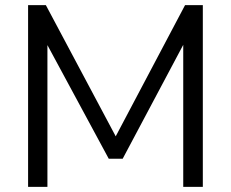

<svg xmlns="http://www.w3.org/2000/svg" viewBox="-20 -725 895 745"><path d="M89 0V-705H158L429 -196L698 -705H767V0H691V-551L456 -109H402L164 -550V0Z"/></svg>

Font: Nunito Sans
Style: Regular
Weight: 400
Designer: Vernon Adams
Foundry: Vernon Adams
Version: Version 3.101; ttfautohint (v1.8.4.7-5d5b);gftools[0.9.27]